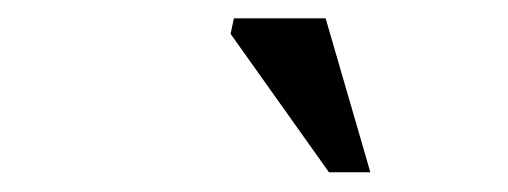

<svg xmlns="http://www.w3.org/2000/svg" viewBox="-20 -736 540 204"><path d="M373.5 -553H329.5L225 -700L228.5 -716.5H326Z"/></svg>

Font: Newsreader 9pt
Style: Italic
Weight: 400
Italic angle: -17°
Designer: Hugues Gentile
Foundry: Production Type
Version: Version 1.003